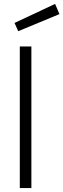

<svg xmlns="http://www.w3.org/2000/svg" viewBox="-20 -959 323 979"><path d="M81 0V-722H140V0ZM54 -842 261 -939 283 -887 73 -800Z"/></svg>

Font: Titillium Web
Style: Light
Weight: 300
Version: Version 1.001;PS 57.000;hotconv 1.0.70;makeotf.lib2.5.55311